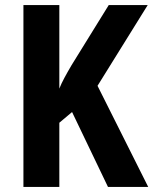

<svg xmlns="http://www.w3.org/2000/svg" viewBox="-20 -734 602 754"><path d="M562 0 363 -397 560 -714H407L261 -478C240 -442 223 -412 213 -386V-714H72V0H213V-252L263 -294L404 0Z"/></svg>

Font: Noto Sans Arabic UI Cn
Style: Bold
Weight: 700
Width: 3
Designer: Monotype Design Team, Nadine Chahine and Nizar Qandah
Foundry: Monotype Imaging Inc.
Version: Version 2.010